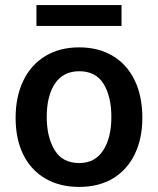

<svg xmlns="http://www.w3.org/2000/svg" viewBox="-20 -726 622 756"><path d="M41.5 -262Q41.5 -345 71.5 -407.8Q101.5 -470.5 158 -505Q214.5 -539.5 292 -539.5Q367.5 -539.5 423.5 -506.2Q479.5 -473 510 -410.5Q540.5 -348 540.5 -262Q540.5 -181.5 511.2 -120Q482 -58.5 426 -24.2Q370 10 291.5 10Q216 10 159.5 -22.5Q103 -55 72.2 -116.2Q41.5 -177.5 41.5 -262ZM292 -84Q354 -84 386.2 -133.8Q418.5 -183.5 418.5 -265.5Q418.5 -345.5 388 -395.5Q357.5 -445.5 292 -445.5Q229 -445.5 196.5 -397Q164 -348.5 164 -265.5Q164 -186.5 195 -135.2Q226 -84 292 -84ZM458.5 -624H123.5V-706H458.5Z"/></svg>

Font: 1883 Sans SemiBold
Style: Regular
Weight: 600
Designer: 1883 Sans project is a fork of Public Sans.
Version: Version 1.009